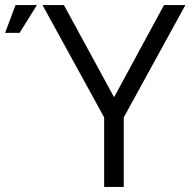

<svg xmlns="http://www.w3.org/2000/svg" viewBox="-147 -734 768 754"><path d="M262 -273V0H339V-273L581 -714H497L302 -354H300L104 -714H20ZM-127 -605H-70L-2 -714H-86Z"/></svg>

Font: Non Bureau Light
Style: Regular
Weight: 300
Designer: Jona Saucedo
Foundry: Non Foundry
Version: Version 1.000;FEAKit 1.0